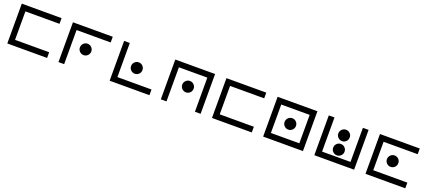

<svg xmlns="http://www.w3.org/2000/svg" viewBox="69 -1891 6892 3099"><g transform="rotate(20 3515.5 -342.0)"><path d="M781.2 -683.6V-585.9H195.3V-97.7H781.2V0H97.7V-683.6Z M1660.2 -683.6V-585.9H1074.2V0H976.6V-683.6ZM1318.4 -244.1Q1277.8 -244.1 1249.3 -272.7Q1220.7 -301.3 1220.7 -341.8Q1220.7 -382.3 1249.3 -410.9Q1277.8 -439.5 1318.4 -439.5Q1358.9 -439.5 1387.5 -410.9Q1416 -382.3 1416 -341.8Q1416 -301.3 1387.5 -272.7Q1358.9 -244.1 1318.4 -244.1Z M1855.5 -683.6H1953.1V-97.7H2539.1V0H1855.5ZM2197.3 -244.1Q2156.7 -244.1 2128.2 -272.7Q2099.6 -301.3 2099.6 -341.8Q2099.6 -382.3 2128.2 -410.9Q2156.7 -439.5 2197.3 -439.5Q2237.8 -439.5 2266.4 -410.9Q2294.9 -382.3 2294.9 -341.8Q2294.9 -301.3 2266.4 -272.7Q2237.8 -244.1 2197.3 -244.1Z M2734.4 -683.6H3418V0H3320.3V-585.9H2832V0H2734.4ZM3076.2 -244.1Q3035.6 -244.1 3007.1 -272.7Q2978.5 -301.3 2978.5 -341.8Q2978.5 -382.3 3007.1 -410.9Q3035.6 -439.5 3076.2 -439.5Q3116.7 -439.5 3145.3 -410.9Q3173.8 -382.3 3173.8 -341.8Q3173.8 -301.3 3145.3 -272.7Q3116.7 -244.1 3076.2 -244.1Z M4296.9 -683.6V-585.9H3710.9V-97.7H4296.9V0H3613.3V-683.6Z M4589.8 -585.9V-97.7H5078.1V-585.9ZM4492.2 -683.6H5175.8V0H4492.2ZM4834 -244.1Q4793.5 -244.1 4764.9 -272.7Q4736.3 -301.3 4736.3 -341.8Q4736.3 -382.3 4764.9 -410.9Q4793.5 -439.5 4834 -439.5Q4874.5 -439.5 4903.1 -410.9Q4931.6 -382.3 4931.6 -341.8Q4931.6 -301.3 4903.1 -272.7Q4874.5 -244.1 4834 -244.1Z M5371.1 -683.6H5468.8V-97.7H5957V-683.6H6054.7V0H5371.1ZM5712.9 -366.2Q5672.4 -366.2 5643.8 -394.8Q5615.2 -423.3 5615.2 -463.9Q5615.2 -504.4 5643.8 -533Q5672.4 -561.5 5712.9 -561.5Q5753.4 -561.5 5782 -533Q5810.5 -504.4 5810.5 -463.9Q5810.5 -423.3 5782 -394.8Q5753.4 -366.2 5712.9 -366.2ZM5712.9 -122.1Q5672.4 -122.1 5643.8 -150.6Q5615.2 -179.2 5615.2 -219.7Q5615.2 -260.3 5643.8 -288.8Q5672.4 -317.4 5712.9 -317.4Q5753.4 -317.4 5782 -288.8Q5810.5 -260.3 5810.5 -219.7Q5810.5 -179.2 5782 -150.6Q5753.4 -122.1 5712.9 -122.1Z M6933.6 -683.6V-585.9H6347.7V-97.7H6933.6V0H6250V-683.6ZM6591.8 -244.1Q6551.3 -244.1 6522.7 -272.7Q6494.1 -301.3 6494.1 -341.8Q6494.1 -382.3 6522.7 -410.9Q6551.3 -439.5 6591.8 -439.5Q6632.3 -439.5 6660.9 -410.9Q6689.5 -382.3 6689.5 -341.8Q6689.5 -301.3 6660.9 -272.7Q6632.3 -244.1 6591.8 -244.1Z"/></g></svg>

Font: BabelStone Leeson
Style: Regular
Weight: 400
Designer: Andrew West
Foundry: BabelStone
Version: Version 1.02 November 6, 2013